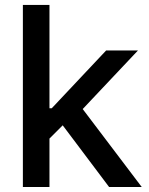

<svg xmlns="http://www.w3.org/2000/svg" viewBox="-20 -747 596 767"><path d="M71.4 0V-727.3H177.6V-314.6H186.8L404.1 -545.5H531.2L310.4 -311.4L546.2 0H415.8L230.5 -246.4L177.6 -193.5V0Z"/></svg>

Font: Cannonade Med
Style: Regular
Weight: 500
Designer: Rasmus Andersson
Foundry: rsms
Version: Version 3.012;git-f93a4a705